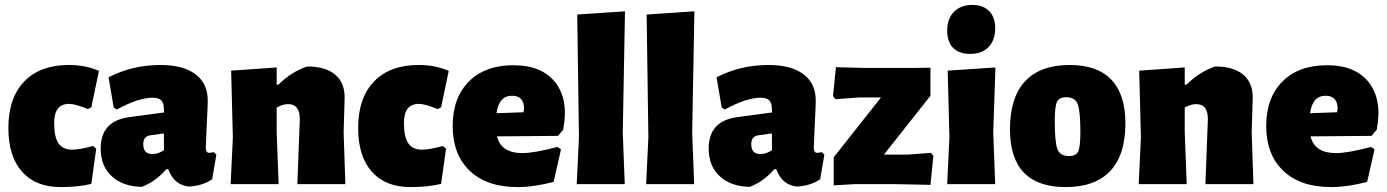

<svg xmlns="http://www.w3.org/2000/svg" viewBox="-20 -748 5635 780"><path d="M260 -484Q328 -484 382 -460L351 -312L337 -305Q285 -326 261 -326Q200 -326 200 -249Q200 -192 217.5 -166Q235 -140 273 -140Q304 -140 358 -155L371 -144L351 -1Q299 12 226 12Q125 12 69.5 -50.5Q14 -113 14 -228Q14 -350 78.5 -417Q143 -484 260 -484Z M632 -484Q724 -484 774 -446.5Q824 -409 824 -339Q824 -322 820 -241Q816 -160 816 -148Q816 -127 830 -127Q836 -127 847 -130L859 -120L842 -20Q805 6 749 10Q688 5 663 -61H656Q612 -10 556 11Q480 10 434.5 -31.5Q389 -73 389 -145Q389 -256 504 -272L646 -291V-303Q646 -329 635.5 -340Q625 -351 599 -351Q543 -351 454 -303L442 -311L421 -434Q518 -484 632 -484ZM646 -206 589 -198Q562 -194 562 -162Q562 -122 599 -122Q623 -122 646 -138Z M1104 -474V-404H1111Q1163 -456 1228 -478Q1303 -478 1342.5 -444Q1382 -410 1380 -346L1376 -210L1383 0H1188L1198 -264Q1198 -325 1151 -325Q1128 -325 1104 -311V-210L1112 0H917L926 -190L919 -461Z M1681 -484Q1749 -484 1803 -460L1772 -312L1758 -305Q1706 -326 1682 -326Q1621 -326 1621 -249Q1621 -192 1638.5 -166Q1656 -140 1694 -140Q1725 -140 1779 -155L1792 -144L1772 -1Q1720 12 1647 12Q1546 12 1490.5 -50.5Q1435 -113 1435 -228Q1435 -350 1499.5 -417Q1564 -484 1681 -484Z M2082 12Q1958 12 1888.5 -54Q1819 -120 1819 -236Q1819 -351 1885 -417Q1951 -483 2066 -483Q2182 -483 2236.5 -412.5Q2291 -342 2268 -221L2247 -196L1999 -194Q2016 -126 2102 -126Q2149 -126 2245 -151L2259 -141L2229 -9Q2149 12 2082 12ZM2060 -359Q2007 -359 1997 -288L2107 -292L2109 -306Q2109 -359 2060 -359Z M2519 -702 2510 -210 2518 0H2323L2332 -190L2325 -689Z M2801 -702 2792 -210 2800 0H2605L2614 -190L2607 -689Z M3102 -484Q3194 -484 3244 -446.5Q3294 -409 3294 -339Q3294 -322 3290 -241Q3286 -160 3286 -148Q3286 -127 3300 -127Q3306 -127 3317 -130L3329 -120L3312 -20Q3275 6 3219 10Q3158 5 3133 -61H3126Q3082 -10 3026 11Q2950 10 2904.5 -31.5Q2859 -73 2859 -145Q2859 -256 2974 -272L3116 -291V-303Q3116 -329 3105.5 -340Q3095 -351 3069 -351Q3013 -351 2924 -303L2912 -311L2891 -434Q2988 -484 3102 -484ZM3116 -206 3059 -198Q3032 -194 3032 -162Q3032 -122 3069 -122Q3093 -122 3116 -138Z M3376 -475 3495 -472H3694L3760 -473V-359L3571 -120H3667L3762 -127L3772 -115L3760 3L3618 0H3452L3367 5V-109L3559 -352H3469L3374 -345L3364 -357Z M3930 -728Q3974 -728 3998.5 -703Q4023 -678 4023 -633Q4023 -585 3996 -557Q3969 -529 3922 -529Q3876 -529 3852 -553.5Q3828 -578 3828 -624Q3828 -672 3855.5 -700Q3883 -728 3930 -728ZM3828 0 3837 -190 3830 -461 4024 -474 4015 -210 4023 0Z M4326 -484Q4438 -484 4495 -424Q4552 -364 4552 -247Q4552 -119 4490.5 -53.5Q4429 12 4309 12Q4083 12 4083 -223Q4083 -352 4144.5 -418Q4206 -484 4326 -484ZM4312 -353Q4283 -353 4274 -334.5Q4265 -316 4265 -257Q4265 -169 4276 -141.5Q4287 -114 4323 -114Q4351 -114 4360 -132.5Q4369 -151 4369 -211Q4369 -298 4358 -325.5Q4347 -353 4312 -353Z M4793 -474V-404H4800Q4852 -456 4917 -478Q4992 -478 5031.5 -444Q5071 -410 5069 -346L5065 -210L5072 0H4877L4887 -264Q4887 -325 4840 -325Q4817 -325 4793 -311V-210L4801 0H4606L4615 -190L4608 -461Z M5387 12Q5263 12 5193.5 -54Q5124 -120 5124 -236Q5124 -351 5190 -417Q5256 -483 5371 -483Q5487 -483 5541.5 -412.5Q5596 -342 5573 -221L5552 -196L5304 -194Q5321 -126 5407 -126Q5454 -126 5550 -151L5564 -141L5534 -9Q5454 12 5387 12ZM5365 -359Q5312 -359 5302 -288L5412 -292L5414 -306Q5414 -359 5365 -359Z"/></svg>

Font: Alegreya Sans Black
Style: Regular
Weight: 900
Designer: Juan Pablo del Peral
Foundry: Huerta Tipografica
Version: Version 2.007